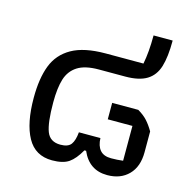

<svg xmlns="http://www.w3.org/2000/svg" viewBox="-91 -667 764 767"><g transform="rotate(15 291.5 -283.5)"><path d="M54 -213Q54 -293 74.5 -346.5Q95 -400 146 -429Q197 -458 286 -458H442Q452 -508 452 -577H531Q531 -509 518.5 -468.5Q506 -428 474 -408.5Q442 -389 385 -389H276Q219 -389 188 -369Q157 -349 145.5 -312Q134 -275 134 -215Q134 -131 148 -95Q162 -59 205 -59Q237 -59 249 -75.5Q261 -92 264 -126H353Q354 -94 369 -76.5Q384 -59 415 -59Q440 -59 464 -62V-206H362V-274H470Q494 -260 509 -243.5Q524 -227 538 -203V-117Q538 -57 505 -23.5Q472 10 417 10Q342 10 311 -62H304Q282 -23 258 -6.5Q234 10 189 10Q119 10 86.5 -49Q54 -108 54 -213Z"/></g></svg>

Font: Athiti Medium
Style: Regular
Weight: 500
Designer: CadsonDemak Team
Foundry: CadsonDemak
Version: Version 1.033